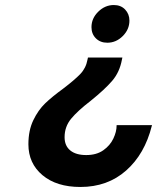

<svg xmlns="http://www.w3.org/2000/svg" viewBox="-20 -498 625 764"><path d="M495 -416Q495 -381 468.5 -354.5Q442 -328 407 -328Q379 -328 361.5 -345.5Q344 -363 344 -390Q344 -425 371 -451.5Q398 -478 433 -478Q461 -478 478 -460Q495 -442 495 -416ZM465 -260Q456 -211 426.5 -176.5Q397 -142 341 -97Q289 -57 263 -25.5Q237 6 237 48Q237 82 259.5 100.5Q282 119 323 119Q364 119 391 100Q418 81 431 53.5Q444 26 444 2V0H585L584 3Q556 115 482 180.5Q408 246 300 246Q205 246 149 199Q93 152 93 76Q93 21 112.5 -19.5Q132 -60 159.5 -86.5Q187 -113 231 -145Q277 -180 299.5 -203.5Q322 -227 328 -260L330 -269H467Z"/></svg>

Font: Be Vietnam
Style: Bold Italic
Weight: 700
Italic angle: -9.66701°
Designer: Gabriel Lam
Foundry: TypeRant
Version: Version 3.000